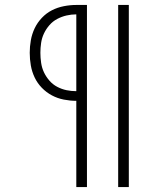

<svg xmlns="http://www.w3.org/2000/svg" viewBox="-20 -755 640 775"><path d="M457 0V-735H500V0ZM288 0V-348Q263 -348 237.5 -353Q212 -358 189.5 -370Q167 -382 149 -400.5Q131 -419 120 -442Q109 -465 104.5 -490.5Q100 -516 100 -542Q100 -567 104.5 -592.5Q109 -618 120 -641Q131 -664 149 -683Q167 -702 189.5 -713.5Q212 -725 237.5 -730Q263 -735 288 -735H331V0ZM288 -387V-697Q268 -697 248.5 -692.5Q229 -688 211 -678.5Q193 -669 179.5 -653.5Q166 -638 157.5 -620Q149 -602 146 -582Q143 -562 143 -542Q143 -522 146 -501.5Q149 -481 157.5 -463Q166 -445 179.5 -429.5Q193 -414 211 -404.5Q229 -395 248.5 -391Q268 -387 288 -387Z"/></svg>

Font: Iosevka Curly Slab XLtEx
Style: Regular
Weight: 200
Width: 7
Monospace: yes
Designer: Belleve Invis
Foundry: Belleve Invis
Version: Version 11.1.0; ttfautohint (v1.8.3)